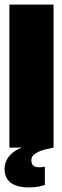

<svg xmlns="http://www.w3.org/2000/svg" viewBox="-24 -645 271 839"><path d="M209 0H210V-625H17V0H71C27 17 -4 48 -4 94C-4 146 33 174 102 174C136 174 159 168 172 163V83C166 85 157 86 149 86C122 86 113 75 113 55C113 20 169 8 209 0Z"/></svg>

Font: Blinker Headline
Style: Regular
Weight: 900
Width: 4
Designer: Juergen Huber
Foundry: supertype
Version: Version 1.015;PS 1.15;hotconv 1.0.88;makeotf.lib2.5.647800